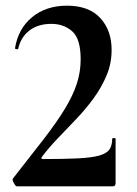

<svg xmlns="http://www.w3.org/2000/svg" viewBox="-20 -656 483 676"><path d="M39 0Q35 0 28.5 -12Q22 -24 26 -28Q89 -108 134.5 -167Q180 -226 208.5 -273Q237 -320 250.5 -361.5Q264 -403 264 -447Q264 -520 234 -546Q204 -572 161 -572Q114 -572 83.5 -548.5Q53 -525 44 -484Q43 -482 37.5 -483Q32 -484 33 -487Q44 -555 93 -595.5Q142 -636 216 -636Q293 -636 333 -592.5Q373 -549 373 -481Q373 -433 355.5 -391Q338 -349 310 -310.5Q282 -272 248.5 -237Q215 -202 183 -168.5Q151 -135 127 -103Q123 -96 132 -96Q208 -96 256 -98.5Q304 -101 330 -108.5Q356 -116 365.5 -130Q375 -144 375 -167Q375 -170 381 -170Q387 -170 387 -167V-11Q387 -7 385 -3.5Q383 0 378 0Q329 0 270 0Q211 0 151 0Q91 0 39 0Z"/></svg>

Font: Cormorant Infant Light
Style: Bold
Weight: 700
Version: Version 4.001